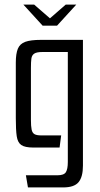

<svg xmlns="http://www.w3.org/2000/svg" viewBox="-20 -644 436 838"><path d="M82 -624H129L198 -564L267 -624H313L229 -532H166ZM102 174 93 121H231Q259 121 267.5 107.5Q276 94 276 63V-417H165Q140 -417 129.5 -410Q119 -403 117 -388.5Q115 -374 115 -348V-121Q115 -93 118 -78.5Q121 -64 130.5 -58.5Q140 -53 160 -53H247L240 0H126Q89 0 73 -11Q57 -22 53 -49.5Q49 -77 49 -128V-371Q49 -410 58 -431.5Q67 -453 90.5 -461.5Q114 -470 159 -470H342V79Q342 128 323 151Q304 174 256 174Z"/></svg>

Font: Smooch Sans Thin Medium
Style: Regular
Weight: 500
Version: Version 1.010